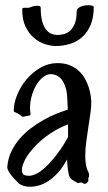

<svg xmlns="http://www.w3.org/2000/svg" viewBox="-20 -672 412 730"><path d="M327.1 -286.1Q327.6 -269 324.2 -244.4Q320.8 -219.7 316.4 -191.7Q312 -163.6 308.1 -134.3Q304.2 -105 304.2 -79.1Q304.2 -62 306.6 -46.6Q309.1 -31.2 314.9 -20Q318.4 -13.7 318.6 -8.8Q318.8 -3.9 317.9 -0.2Q316.9 3.4 315.9 6.1Q314.9 8.8 315.9 11.2Q316.9 13.7 315.4 16.8Q314 20 311 22.7Q308.1 25.4 304.4 26.6Q300.8 27.8 297.9 25.9Q292.5 22.5 289.3 22Q286.1 21.5 283.9 22.2Q281.7 22.9 280 23.9Q278.3 24.9 275.9 23.9Q267.6 19.5 257.8 13.7Q248 7.8 245.1 1Q243.2 -2 241.5 -8.8Q239.7 -15.6 238.5 -24.9Q237.3 -34.2 236.3 -44.9Q235.4 -55.7 234.9 -65.9Q218.8 -35.6 200.4 -15.6Q182.1 4.4 163.8 16.4Q145.5 28.3 127.7 33.2Q109.9 38.1 95.2 38.1Q80.1 38.1 68.6 34.2Q57.1 30.3 50.8 24.9Q26.9 1 16.8 -13.9Q6.8 -28.8 7.8 -38.1Q10.3 -69.3 22.9 -95.7Q35.6 -122.1 54.7 -144.3Q73.7 -166.5 97.4 -184.3Q121.1 -202.1 145.8 -216.1Q170.4 -230 194.3 -239.5Q218.3 -249 237.8 -254.9Q236.8 -281.2 235.6 -301Q234.4 -320.8 231.9 -330.1Q224.6 -360.4 209.5 -375.2Q194.3 -390.1 172.9 -390.1Q159.2 -390.1 145.3 -379.9Q131.3 -369.6 120.1 -352.1Q108.9 -334.5 101.8 -311.5Q94.7 -288.6 94.2 -263.2Q94.2 -256.8 94.7 -251Q95.2 -245.1 96.2 -238.8Q96.7 -235.4 94 -233.9Q91.3 -232.4 87.4 -231.7Q83.5 -231 79.1 -230.5Q74.7 -230 71.8 -229Q69.3 -228 67.9 -227.8Q66.4 -227.5 64.9 -228.3Q63.5 -229 61.3 -231Q59.1 -232.9 55.2 -235.8Q51.3 -238.8 47.1 -240.7Q43 -242.7 39.8 -244.1Q36.6 -245.6 34.4 -246.8Q32.2 -248 32.2 -250Q32.2 -280.3 45.7 -312.5Q59.1 -344.7 81.8 -371.3Q104.5 -397.9 134.5 -415Q164.6 -432.1 198.2 -432.1Q225.6 -432.1 245.6 -423.8Q265.6 -415.5 279.8 -402.3Q293.9 -389.2 303 -373Q312 -356.9 317.1 -340.6Q322.3 -324.2 324.5 -309.8Q326.7 -295.4 327.1 -286.1ZM238.8 -199.2Q224.1 -193.8 206.5 -185.1Q189 -176.3 170.9 -164.3Q152.8 -152.3 134.8 -136.7Q116.7 -121.1 101.1 -102.1Q82.5 -80.1 74.2 -63Q65.9 -45.9 64 -33.9Q62 -22 64.9 -15.1Q67.9 -8.3 71.8 -6.8Q86.9 -1 103.3 -5.6Q119.6 -10.3 136 -22.2Q152.3 -34.2 167.7 -51Q183.1 -67.9 196.8 -85.7Q210.4 -103.5 221.2 -120.8Q231.9 -138.2 238.8 -150.9ZM64.5 -637.2Q64.5 -641.1 67.4 -641.8Q70.3 -642.6 75 -642.6Q79.6 -642.6 85 -642.3Q90.3 -642.1 94.7 -644Q99.6 -646.5 106.4 -648.2Q113.3 -649.9 119.4 -650.1Q125.5 -650.4 129.9 -648.9Q134.3 -647.5 134.8 -643.1Q134.8 -612.8 139.9 -593Q145 -573.2 154.1 -561Q163.1 -548.8 174.8 -543.9Q186.5 -539.1 199.7 -539.1Q210.9 -539.1 223.6 -542.5Q236.3 -545.9 246.8 -555.4Q257.3 -564.9 264.4 -582.3Q271.5 -599.6 271.5 -627.4Q271.5 -638.2 281.7 -644Q292 -649.9 304 -651.6Q315.9 -653.3 326.2 -651.4Q336.4 -649.4 336.4 -645Q336.4 -605.5 324.7 -577.6Q313 -549.8 293.2 -531.7Q273.4 -513.7 247.1 -505.4Q220.7 -497.1 191.4 -497.1Q173.3 -497.1 151.1 -504.2Q128.9 -511.2 109.6 -527.6Q90.3 -543.9 77.1 -570.8Q64 -597.7 64.5 -637.2Z"/></svg>

Font: Oregano
Style: Regular
Weight: 400
Version: Version 1.000